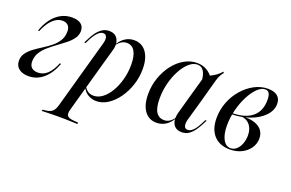

<svg xmlns="http://www.w3.org/2000/svg" viewBox="-82 -720 1811 1196"><g transform="rotate(20 824.0 -122.0)"><path d="M96 11.3Q54.8 11.3 31.5 -7.7Q8.1 -26.6 8.1 -59.7Q8.1 -88.7 24.2 -110.9Q40.3 -133.1 65.7 -151.6Q91.1 -170.2 119.4 -187.9Q147.6 -205.6 173 -226.2Q198.4 -246.8 214.1 -272.6Q229.8 -298.4 229.8 -332.3Q229.8 -359.7 216.1 -373Q202.4 -386.3 179 -386.3Q145.2 -386.3 115.3 -357.7Q85.5 -329 63.7 -275.8H55.6Q80.6 -348.4 125.8 -387.1Q171 -425.8 229 -425.8Q266.9 -425.8 287.5 -410.1Q308.1 -394.4 308.1 -364.5Q308.1 -337.1 291.9 -314.5Q275.8 -291.9 250.4 -271.8Q225 -251.6 197.2 -231.5Q169.4 -211.3 144 -189.5Q118.5 -167.7 102.8 -141.5Q87.1 -115.3 87.1 -83.1Q87.1 -56.5 102 -43.1Q116.9 -29.8 143.5 -29.8Q179 -29.8 206 -55.2Q233.1 -80.6 253.2 -130.6H262.1Q236.3 -62.1 193.5 -25.4Q150.8 11.3 96 11.3Z M640.3 -425Q691.9 -425 721.4 -384.7Q750.8 -344.4 750.8 -273.4Q750.8 -218.5 733.9 -167.3Q716.9 -116.1 687.9 -75.4Q658.9 -34.7 622.2 -10.9Q585.5 12.9 546 12.9Q513.7 12.9 488.3 -3.6Q462.9 -20.2 452.4 -46.8L454.8 -54Q465.3 -33.9 481 -23.4Q496.8 -12.9 518.5 -12.9Q549.2 -12.9 577 -33.9Q604.8 -54.8 626.6 -91.5Q648.4 -128.2 661.3 -175.4Q674.2 -222.6 674.2 -273.4Q674.2 -332.3 656 -362.9Q637.9 -393.5 602.4 -393.5Q583.1 -393.5 565.3 -381.9Q547.6 -370.2 535.5 -350L534.7 -355.6Q554 -389.5 581 -407.3Q608.1 -425 640.3 -425ZM427.4 -206.5 463.7 -336.3Q472.6 -365.3 467.3 -382.7Q462.1 -400 444.4 -400Q426.6 -400 409.7 -383.1Q392.7 -366.1 375.8 -334.7L361.3 -304.8H351.6L369.4 -339.5Q378.2 -357.3 392.3 -377Q406.5 -396.8 427 -411.3Q447.6 -425.8 475 -425.8Q502.4 -425.8 518.5 -412.1Q534.7 -398.4 539.5 -373.8Q544.4 -349.2 534.7 -317.7L503.2 -206.5ZM358.1 183.9Q339.5 183.9 322.2 184.3Q304.8 184.7 287.1 185.1Q269.4 185.5 248.4 186.3L250.8 177.4L264.5 175.8Q286.3 174.2 300 168.1Q313.7 162.1 322.6 150Q331.5 137.9 337.1 116.9L427.4 -206.5H503.2L412.9 117.7Q404.8 147.6 413.7 159.7Q422.6 171.8 455.6 175L487.1 177.4L484.7 187.1Q464.5 186.3 442.7 185.5Q421 184.7 398.8 184.3Q376.6 183.9 352.4 183.9H356.5Z M944.4 11.3Q893.5 11.3 864.5 -28.6Q835.5 -68.5 835.5 -139.5Q835.5 -196.8 853.6 -248.4Q871.8 -300 902.4 -339.9Q933.1 -379.8 973.4 -402.8Q1013.7 -425.8 1057.3 -425.8Q1094.4 -425.8 1123.4 -408.5Q1152.4 -391.1 1173.4 -357.3L1121.8 -326.6Q1119.4 -371 1104.4 -394Q1089.5 -416.9 1062.9 -416.9Q1034.7 -416.9 1007.7 -393.1Q980.6 -369.4 959.3 -329.8Q937.9 -290.3 925 -240.7Q912.1 -191.1 912.1 -137.9Q912.1 -76.6 930.6 -48.4Q949.2 -20.2 983.9 -20.2Q1003.2 -20.2 1020.2 -31Q1037.1 -41.9 1050.8 -63.7V-57.3Q1033.1 -24.2 1005.6 -6.5Q978.2 11.3 944.4 11.3ZM1083.1 -206.5 1128.2 -366.1Q1155.6 -375 1183.5 -392.3Q1211.3 -409.7 1228.2 -430.6L1233.9 -423.4Q1225.8 -414.5 1220.6 -405.6Q1215.3 -396.8 1210.9 -386.7Q1206.5 -376.6 1202.4 -362.1L1159.7 -206.5ZM1122.6 -76.6Q1114.5 -48.4 1119.4 -31Q1124.2 -13.7 1142.7 -13.7Q1160.5 -13.7 1177.4 -30.2Q1194.4 -46.8 1210.5 -78.2L1225.8 -108.1H1234.7L1216.9 -73.4Q1208.1 -56.5 1194 -36.3Q1179.8 -16.1 1160.1 -1.6Q1140.3 12.9 1111.3 12.9Q1084.7 12.9 1068.1 -1.2Q1051.6 -15.3 1047.6 -39.9Q1043.5 -64.5 1052.4 -96L1083.1 -206.5H1159.7Z M1430.6 11.3Q1362.9 11.3 1325 -29.8Q1287.1 -71 1287.1 -145.2Q1287.1 -200 1306.5 -250.4Q1325.8 -300.8 1360.1 -340.3Q1394.4 -379.8 1437.5 -402.8Q1480.6 -425.8 1527.4 -425.8Q1568.5 -425.8 1590.3 -407.7Q1612.1 -389.5 1612.1 -355.6Q1612.1 -312.9 1578.2 -277Q1544.4 -241.1 1487.9 -220.2Q1431.5 -199.2 1362.1 -198.4V-206.5Q1452.4 -206.5 1499.6 -245.2Q1546.8 -283.9 1546.8 -358.1Q1546.8 -388.7 1538.3 -402.4Q1529.8 -416.1 1512.1 -416.1Q1486.3 -416.1 1460.1 -390.3Q1433.9 -364.5 1411.7 -321.4Q1389.5 -278.2 1376.6 -226.6Q1363.7 -175 1363.7 -124.2Q1363.7 -66.1 1382.3 -31.9Q1400.8 2.4 1432.3 2.4Q1454 2.4 1471 -12.5Q1487.9 -27.4 1498 -53.2Q1508.1 -79 1508.1 -109.7Q1508.1 -151.6 1486.7 -177.8Q1465.3 -204 1428.2 -206.5L1429.8 -208.9Q1477.4 -212.9 1511.3 -202.8Q1545.2 -192.7 1563.3 -170.6Q1581.5 -148.4 1581.5 -115.3Q1581.5 -79.8 1561.3 -50.8Q1541.1 -21.8 1507.3 -5.2Q1473.4 11.3 1430.6 11.3Z"/></g></svg>

Font: Playfair 144pt SemiCondensed
Style: Italic
Weight: 400
Width: 4
Italic angle: -15.6°
Designer: Claus Eggers Sørensen
Foundry: Claus Eggers Sørensen
Version: Version 2.203